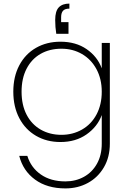

<svg xmlns="http://www.w3.org/2000/svg" viewBox="-20 -782 713 1068"><path d="M293 -594Q287 -631 287 -671Q287 -720 307 -741Q327 -762 366 -762V-734Q341 -734 330.5 -722Q320 -710 320 -686V-659H361V-594ZM316 -550Q402 -550 462 -508.5Q522 -467 546 -402V-543H591V17Q591 92 558 148.5Q525 205 469 235.5Q413 266 344 266Q242 266 175 217Q108 168 87 85H132Q152 150 207 188.5Q262 227 344 227Q401 227 447 201.5Q493 176 519.5 128.5Q546 81 546 17V-142Q522 -77 461.5 -34.5Q401 8 316 8Q240 8 180.5 -26.5Q121 -61 87.5 -124.5Q54 -188 54 -272Q54 -356 87.5 -419Q121 -482 180.5 -516Q240 -550 316 -550ZM546 -272Q546 -343 516.5 -397.5Q487 -452 436 -481.5Q385 -511 322 -511Q256 -511 206 -482.5Q156 -454 128 -400Q100 -346 100 -272Q100 -198 128 -144Q156 -90 206.5 -61Q257 -32 322 -32Q385 -32 436.5 -61.5Q488 -91 517 -145.5Q546 -200 546 -272Z"/></svg>

Font: Fz Poppins ExtLt
Style: Regular
Weight: 200
Designer: Ninad Kale (Devanagari), Jonny Pinhorn (Latin)
Foundry: Indian Type Foundry
Version: Vit hóa bi Vntype.Com & FontZin.Com